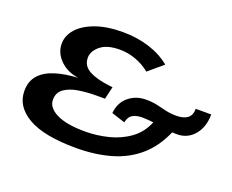

<svg xmlns="http://www.w3.org/2000/svg" viewBox="-115 -903 1336 1106"><g transform="rotate(20 552.5 -350.0)"><path d="M439 10Q241 10 144 -46.5Q47 -103 47 -198Q47 -257 80 -294.5Q113 -332 173 -351Q233 -370 313 -374Q243 -384 199.5 -427.5Q156 -471 156 -527Q156 -577 193 -618.5Q230 -660 299.5 -685Q369 -710 466 -710Q553 -710 628.5 -686Q704 -662 758 -617L669 -542Q632 -573 583.5 -591Q535 -609 485 -609Q406 -609 365.5 -576Q325 -543 325 -502Q325 -452 372 -427Q419 -402 498 -393L517 -391L499 -314H444Q387 -314 335.5 -305.5Q284 -297 251.5 -273.5Q219 -250 219 -206Q219 -158 279.5 -127.5Q340 -97 455 -97Q528 -97 598.5 -115Q669 -133 724 -173Q779 -213 807 -281Q790 -283 772.5 -284.5Q755 -286 736 -286Q706 -286 681.5 -273.5Q657 -261 650 -224L567 -251Q573 -316 617.5 -353Q662 -390 725 -390Q763 -390 793 -383Q823 -376 852.5 -369Q882 -362 918 -362Q962 -362 986 -380Q1010 -398 1010 -438H1105Q1105 -361 1064 -312Q1023 -263 957 -263Q943 -263 929 -264Q885 -164 814.5 -104Q744 -44 649 -17Q554 10 439 10Z"/></g></svg>

Font: Georama Extra Expanded SemiBold
Style: Italic
Weight: 600
Width: 8
Italic angle: -9°
Designer: Jean-Baptiste Levee
Foundry: Production Type
Version: Version 1.000